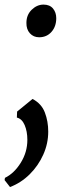

<svg xmlns="http://www.w3.org/2000/svg" viewBox="-36 -538 287 814"><path d="M36.5 -65 102 -118.5Q140 -98.5 154.2 -61Q168.5 -23.5 168.5 20Q168.5 70.5 147.5 117.5Q126.5 164.5 90 200.8Q53.5 237 6.5 255L-16.5 225.5L-15 216Q24 197 52 152Q80 107 80 55Q80 19 68.5 -7.8Q57 -34.5 35.5 -39.5ZM76 -441Q76 -475 98.5 -496.8Q121 -518.5 148.5 -518.5Q175 -518.5 188.8 -501.8Q202.5 -485 202.5 -461Q202.5 -425.5 182.2 -402.8Q162 -380 130 -380Q106 -380 90.8 -396.8Q75.5 -413.5 76 -441Z"/></svg>

Font: Merriweather
Style: Italic
Weight: 400
Italic angle: -7.8°
Designer: Eben Sorkin
Foundry: Eben Sorkin
Version: Version 2.100